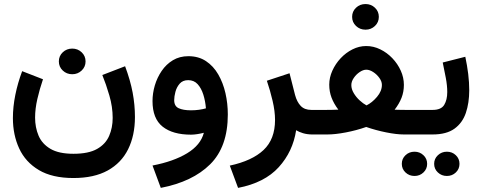

<svg xmlns="http://www.w3.org/2000/svg" viewBox="-20 -666 2388 951"><path d="M271.5 -361.8Q271.5 -388.7 290.8 -407Q310.1 -425.3 337.9 -425.3Q365.2 -425.3 384.5 -407Q403.8 -388.7 403.8 -361.8Q403.8 -335 384.5 -316.7Q365.2 -298.3 337.9 -298.3Q310.1 -298.3 290.8 -316.7Q271.5 -335 271.5 -361.8ZM343.8 95.7Q418.5 95.7 460.7 71.8Q502.9 47.9 520.5 7.3Q538.1 -33.2 538.1 -82Q538.1 -136.7 521.7 -192.9Q505.4 -249 486.8 -294.4L599.6 -337.9Q625.5 -268.6 637 -207.5Q648.4 -146.5 648.4 -86.4Q648.4 4.9 614.7 73Q581.1 141.1 513.4 178.5Q445.8 215.8 343.8 215.8Q238.8 215.8 172.4 176.3Q106 136.7 75 69.3Q43.9 2 43.9 -81.1Q43.9 -136.7 55.9 -196Q67.9 -255.4 89.8 -313.5L192.9 -273.4Q176.3 -224.6 165 -175.8Q153.8 -127 153.8 -83.5Q153.8 -34.7 171.1 6.1Q188.5 46.9 230 71.3Q271.5 95.7 343.8 95.7Z M1108.4 -99.1Q1108.4 61 1021 147.7Q933.6 234.4 776.4 264.6L735.4 153.8Q839.8 133.8 907 93Q974.1 52.2 989.7 -8.3Q974.6 -4.4 957.5 -1.7Q940.4 1 926.3 1Q835.4 1 785.4 -38.8Q735.4 -78.6 735.4 -165.5Q735.4 -203.6 746.8 -242.7Q758.3 -281.7 780.8 -314.7Q803.2 -347.7 836.4 -367.7Q869.6 -387.7 913.1 -387.7Q963.4 -387.7 1000.2 -363.3Q1037.1 -338.9 1061 -297.4Q1085 -255.9 1096.7 -204.6Q1108.4 -153.3 1108.4 -99.1ZM925.8 -119.6Q946.8 -119.6 965.8 -122.3Q984.9 -125 1000 -129.4Q997.1 -165.5 987.1 -197.3Q977.1 -229 959 -249Q940.9 -269 912.1 -269Q885.3 -269 870.1 -251.7Q855 -234.4 848.9 -211.2Q842.8 -188 842.8 -169.9Q842.8 -140.1 865.2 -129.9Q887.7 -119.6 925.8 -119.6Z M1527.3 0Q1501.5 0 1480.7 -6.3Q1460 -12.7 1446.8 -21Q1430.7 85 1360.6 162.1Q1290.5 239.3 1159.2 264.6L1118.2 154.3Q1229 130.4 1285.6 76.9Q1342.3 23.4 1342.3 -71.8Q1342.3 -115.2 1330.1 -167Q1317.9 -218.8 1301.8 -266.1L1414.1 -303.2L1441.4 -195.8Q1450.7 -161.1 1469.5 -141.4Q1488.3 -121.6 1522 -121.6H1540.5V0Z M1724.1 -582.5Q1724.1 -609.4 1743.4 -627.7Q1762.7 -646 1790.5 -646Q1817.9 -646 1837.2 -627.7Q1856.4 -609.4 1856.4 -582.5Q1856.4 -555.7 1837.2 -537.4Q1817.9 -519 1790.5 -519Q1762.7 -519 1743.4 -537.4Q1724.1 -555.7 1724.1 -582.5ZM1980.5 -245.6Q1980.5 -211.4 1969 -181.9Q1957.5 -152.3 1934.6 -122.6Q1952.1 -122.1 1966.1 -121.8Q1980 -121.6 1991.2 -121.6H2038.1V0H1979.5Q1943.8 0 1892.8 -10.3Q1841.8 -20.5 1793.9 -37.1Q1745.1 -20 1692.6 -10Q1640.1 0 1602.1 0H1521V-121.6H1592.3Q1606.9 -121.6 1621.1 -121.8Q1635.3 -122.1 1655.8 -123Q1633.3 -152.8 1622.1 -182.6Q1610.8 -212.4 1610.8 -246.6Q1610.8 -281.7 1626.2 -315.9Q1641.6 -350.1 1667.5 -377.7Q1693.4 -405.3 1726.1 -421.6Q1758.8 -438 1793.9 -438Q1830.1 -438 1863.5 -421.6Q1897 -405.3 1923.3 -377.7Q1949.7 -350.1 1965.1 -315.9Q1980.5 -281.7 1980.5 -245.6ZM1794.4 -320.8Q1778.8 -320.8 1761.5 -309.1Q1744.1 -297.4 1732.2 -279.8Q1720.2 -262.2 1720.2 -244.6Q1720.2 -224.6 1732.2 -204.6Q1744.1 -184.6 1761.5 -168.7Q1778.8 -152.8 1795.4 -144Q1823.2 -157.7 1847.4 -186.3Q1871.6 -214.8 1871.6 -245.6Q1871.6 -262.7 1859.1 -280Q1846.7 -297.4 1828.6 -309.1Q1810.5 -320.8 1794.4 -320.8Z M2123 0H2017.6V-121.6H2123Q2165 -121.6 2180.2 -146.5Q2195.3 -171.4 2195.3 -210Q2195.3 -242.7 2188 -281Q2180.7 -319.3 2172.9 -356.4L2284.7 -384.8Q2293.9 -341.8 2299.1 -299.6Q2304.2 -257.3 2304.2 -218.8Q2304.2 -156.2 2287.4 -106.7Q2270.5 -57.1 2231 -28.6Q2191.4 0 2123 0ZM2130.4 145.5Q2130.4 120.1 2148.9 102.8Q2167.5 85.4 2193.4 85.4Q2219.7 85.4 2237.8 102.8Q2255.9 120.1 2255.9 145.5Q2255.9 170.9 2237.8 188.2Q2219.7 205.6 2193.4 205.6Q2167.5 205.6 2148.9 188.2Q2130.4 170.9 2130.4 145.5ZM1970.2 145.5Q1970.2 120.1 1988.5 102.8Q2006.8 85.4 2033.2 85.4Q2059.1 85.4 2077.4 102.8Q2095.7 120.1 2095.7 145.5Q2095.7 170.9 2077.4 188.2Q2059.1 205.6 2033.2 205.6Q2006.8 205.6 1988.5 188.2Q1970.2 170.9 1970.2 145.5Z"/></svg>

Font: Vazirmatn RD FD SemiBold
Style: Regular
Weight: 600
Designer: Saber Rastikerdar
Foundry: Saber Rastikerdar
Version: Version 33.003